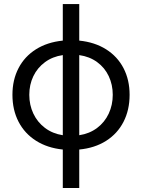

<svg xmlns="http://www.w3.org/2000/svg" viewBox="-20 -738 708 957"><path d="M293 7.3Q216.3 -0.5 159.7 -36.4Q103 -72.3 72.5 -131.1Q42 -189.9 42 -265.6Q42 -339.8 72.3 -398.2Q102.5 -456.5 159.2 -492.2Q215.8 -527.8 293 -535.6V-717.8H375V-535.6Q452.1 -527.8 508.8 -492.2Q565.4 -456.5 595.7 -398.2Q626 -339.8 626 -265.6Q626 -189.9 595.7 -130.9Q565.4 -71.8 508.8 -35.9Q452.1 0 375 7.3V199.2H293ZM293 -64V-463.4Q242.2 -456.1 204.3 -428.2Q166.5 -400.4 146.2 -358.2Q126 -315.9 126 -265.6Q126 -214.8 146.2 -171.9Q166.5 -128.9 204.3 -100.3Q242.2 -71.8 293 -64ZM542 -265.6Q542 -315.9 522 -358.4Q502 -400.9 464.1 -428.5Q426.3 -456.1 375 -463.4V-64Q426.3 -71.8 464.1 -100.3Q502 -128.9 522 -171.9Q542 -214.8 542 -265.6Z"/></svg>

Font: Pretendard Std
Style: Regular
Weight: 400
Designer: Base glyphs from Inter by Rasmus Andersson; Hangeul glyphs from Noto Sans CJK(Source Han Sans) by Jang Soo-young and Kan
Foundry: Kil Hyung-jin
Version: Version 1.309